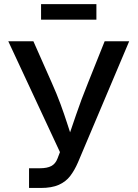

<svg xmlns="http://www.w3.org/2000/svg" viewBox="-20 -932 682 952"><path d="M124 0V-97.7H177.2Q213.9 -97.7 234.6 -108.9Q255.4 -120.1 265.1 -146L277.3 -177.7L21 -727.5H145.5L236.3 -522.5Q261.7 -465.8 280 -416Q298.3 -366.2 313.2 -319.8Q328.1 -273.4 343.3 -227.5H311Q333 -291 357.4 -363.3Q381.8 -435.5 417 -522.5L499 -727.5H620.6L366.7 -127Q350.1 -88.4 328.4 -59.8Q306.6 -31.2 271.7 -15.6Q236.8 0 181.6 0ZM458 -911.6V-834.5H183.6V-911.6Z"/></svg>

Font: Inter 18pt Medium
Style: Regular
Weight: 500
Designer: Rasmus Andersson
Foundry: rsms
Version: Version 4.001;git-66647c0bb